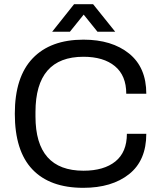

<svg xmlns="http://www.w3.org/2000/svg" viewBox="-20 -888 768 920"><path d="M230 -736 335 -868H426L532 -736H447L381 -818L315 -736ZM379 12Q219 12 135 -76.5Q51 -165 51 -343Q51 -519 136.5 -608.5Q222 -698 380 -698Q516 -698 598.5 -631.5Q681 -565 681 -439H585Q585 -526 530.5 -571Q476 -616 380 -616Q150 -616 150 -351V-330Q150 -70 380 -70Q478 -70 533 -114.5Q588 -159 588 -247H681Q681 -119 598.5 -53.5Q516 12 379 12Z"/></svg>

Font: Archivo
Style: Regular
Weight: 400
Designer: Hector Gatti
Foundry: Omnibus-Type
Version: Version 2.001